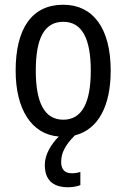

<svg xmlns="http://www.w3.org/2000/svg" viewBox="-20 -567 533 810"><path d="M238 117C238 79 254 46 296 4C396 -21 447 -122 447 -269C447 -450 371 -547 247 -547C114 -547 46 -446 46 -269C46 -106 113 0 228 9C193 44 169 87 169 129C169 190 201 223 267 223C289 223 305 219 319 214V158C311 161 300 164 283 164C254 164 238 148 238 117ZM131 -269C131 -404 166 -475 247 -475C326 -475 363 -404 363 -269C363 -134 326 -62 247 -62C167 -62 131 -135 131 -269Z"/></svg>

Font: Noto Sans Condensed
Style: Regular
Weight: 400
Width: 3
Designer: Monotype Design Team
Foundry: Monotype Imaging Inc.
Version: Version 2.013